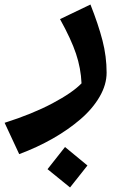

<svg xmlns="http://www.w3.org/2000/svg" viewBox="-90 -409 537 841"><path d="M-5.9 266.1 -69.8 128.9Q51.8 90.3 139.6 43.7Q227.5 -2.9 267.1 -43.9Q264.2 -110.4 242.9 -173.8Q221.7 -237.3 172.9 -325.2L306.2 -389.2Q340.8 -301.8 358.9 -231.7Q377 -161.6 377 -90.8Q377 -38.1 346.2 14.9Q315.4 67.9 262.2 113.5Q209 159.2 140.9 198Q72.8 236.8 -5.9 266.1ZM216.8 412.1 118.2 332 194.8 234.9 293 315.9Z"/></svg>

Font: FiraGO SemiBold
Style: Italic
Weight: 600
Italic angle: -8°
Designer: bBox Type GmbH
Foundry: bBox Type GmbH
Version: Version 1.001;PS 001.001;hotconv 1.0.88;makeotf.lib2.5.64775